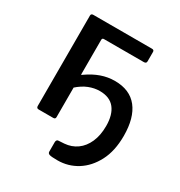

<svg xmlns="http://www.w3.org/2000/svg" viewBox="-165 -647 875 931"><g transform="rotate(30 272.0 -181.0)"><path d="M290 168Q256 168 245.5 164.5Q235 161 235 151V98Q235 92 238 87.5Q241 83 247 83L279 81Q318 78 348 56.5Q378 35 395 -3.5Q412 -42 412 -94Q412 -157 384.5 -191.5Q357 -226 301 -226Q271 -226 240.5 -214Q210 -202 180 -175V-256Q180 -251 182.5 -249.5Q185 -248 190 -253Q227 -279 264 -292Q301 -305 340 -305Q424 -305 467 -250.5Q510 -196 510 -95Q510 -11 479.5 47.5Q449 106 399.5 137Q350 168 290 168ZM88 0Q76 0 76 -13V-519Q76 -530 89 -530H417Q429 -530 429 -519V-466Q429 -454 415 -454H192Q182 -454 182 -444V-11Q182 0 170 0Z"/></g></svg>

Font: Libre Franklin Medium
Style: Regular
Weight: 500
Designer: Pablo Impallari, Rodrigo Fuenzalida, Nhung Nguyen
Foundry: Impallari Type
Version: Version 3.000